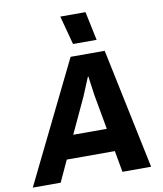

<svg xmlns="http://www.w3.org/2000/svg" viewBox="-122 -960 880 1037"><g transform="rotate(-10 318.5 -442.0)"><path d="M-26.9 0 296.9 -660.2H483.9L622.1 0H464.8L443.8 -117.2H180.2L126 0ZM237.8 -243.2H421.9L387.2 -436L373 -538.1H370.1L328.1 -437ZM279.8 -883.8H418L451.2 -726.1H321.8Z"/></g></svg>

Font: Human Sans Bold
Style: Italic
Weight: 700
Italic angle: -8°
Designer: Tim Radville
Foundry: Continuum
Version: Version 1.000;FEAKit 1.0